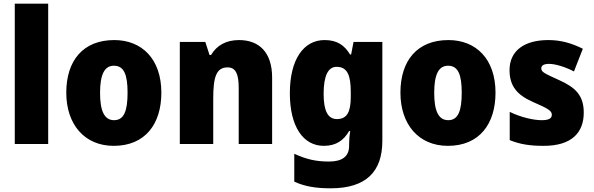

<svg xmlns="http://www.w3.org/2000/svg" viewBox="-20 -780 3217 1040"><path d="M241 0V-760H60V0Z M854 -278C854 -461 748 -563 599 -563C430 -563 339 -452 339 -278C339 -107 437 10 596 10C767 10 854 -109 854 -278ZM522 -277C522 -375 545 -424 597 -424C652 -424 671 -375 671 -278C671 -180 652 -129 598 -129C544 -129 522 -181 522 -277Z M1275 -563C1204 -563 1154 -534 1123 -482H1115L1092 -553H954V0H1135V-246C1135 -362 1151 -415 1213 -415C1258 -415 1273 -377 1273 -304V0H1454V-360C1454 -497 1383 -563 1275 -563Z M1738 -563C1625 -563 1550 -459 1550 -275C1550 -93 1623 10 1734 10C1803 10 1843 -22 1871 -70H1877C1873 -46 1871 -18 1871 1V10C1871 68 1833 95 1762 95C1689 95 1638 82 1574 53V204C1631 230 1691 240 1771 240C1963 240 2051 150 2051 -17V-553H1895L1882 -485H1876C1846 -535 1806 -563 1738 -563ZM1803 -418C1862 -418 1880 -372 1880 -281V-256C1880 -174 1860 -135 1805 -135C1757 -135 1733 -177 1733 -272C1733 -369 1757 -418 1803 -418Z M2664 -278C2664 -461 2558 -563 2409 -563C2240 -563 2149 -452 2149 -278C2149 -107 2247 10 2406 10C2577 10 2664 -109 2664 -278ZM2332 -277C2332 -375 2355 -424 2407 -424C2462 -424 2481 -375 2481 -278C2481 -180 2462 -129 2408 -129C2354 -129 2332 -181 2332 -277Z M3142 -170C3142 -263 3097 -306 3011 -345C2927 -383 2912 -390 2912 -410C2912 -426 2927 -434 2954 -434C2989 -434 3043 -417 3089 -393L3137 -516C3074 -547 3017 -563 2950 -563C2821 -563 2740 -506 2740 -400C2740 -314 2781 -266 2864 -229C2951 -191 2969 -180 2969 -158C2969 -138 2952 -129 2914 -129C2869 -129 2800 -145 2741 -174V-21C2800 3 2855 10 2925 10C3075 10 3142 -60 3142 -170Z"/></svg>

Font: Noto Sans Devanagari SemiCondensed Black
Style: Regular
Weight: 900
Width: 4
Designer: Jelle Bosma - Monotype Design Team
Foundry: Monotype Imaging Inc.
Version: Version 2.004